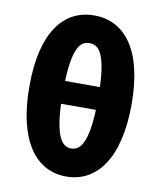

<svg xmlns="http://www.w3.org/2000/svg" viewBox="-90 -885 813 971"><g transform="rotate(10 316.5 -399.5)"><path d="M316 14C473 14 579 -125 579 -403C579 -681 473 -813 316 -813C159 -813 54 -682 54 -403C54 -125 159 14 316 14ZM316 -130C271 -130 234 -172 227 -344H406C399 -172 362 -130 316 -130ZM227 -461C234 -636 271 -671 316 -671C362 -671 399 -636 406 -461Z"/></g></svg>

Font: Noto Sans HK Black
Style: Regular
Weight: 900
Designer: Ryoko NISHIZUKA 西塚涼子 (kana, bopomofo & ideographs); Paul D. Hunt (Latin, Greek & Cyrillic); Sandoll Communications 산돌커뮤니
Foundry: Adobe
Version: Version 2.004;hotconv 1.0.118;makeotfexe 2.5.65603